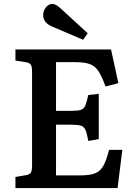

<svg xmlns="http://www.w3.org/2000/svg" viewBox="-20 -950 686 970"><path d="M58 0V-56L111 -65Q130 -68 136 -78Q142 -88 142 -116V-589Q142 -614 135.5 -623.5Q129 -633 109 -636L58 -644V-700H541L578 -530L513 -513Q495 -564 477.5 -590.5Q460 -617 433 -626.5Q406 -636 360 -636H263V-390H340Q372 -390 387.5 -394.5Q403 -399 410.5 -416Q418 -433 426 -470L479 -476V-247L426 -238Q420 -274 412.5 -292Q405 -310 389 -315Q373 -320 340 -320H263V-64H387Q434 -64 460.5 -74.5Q487 -85 502.5 -113Q518 -141 531 -193H598L574 0ZM400 -749 243 -816Q198 -835 198 -875Q198 -895 211.5 -912.5Q225 -930 246 -930Q262 -930 288 -906L423 -782Z"/></svg>

Font: Literata 12pt Medium
Style: Regular
Weight: 500
Designer: Latin by Veronika Burian and Jose Scaglione. Greek by Irene Vlachou. Cyrillic by Vera Evstafieva.
Foundry: TypeTogether
Version: Version 3.002